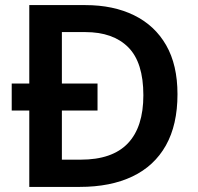

<svg xmlns="http://www.w3.org/2000/svg" viewBox="-20 -734 776 754"><path d="M315 -714Q425 -714 506.5 -674Q588 -634 632.5 -556.5Q677 -479 677 -364Q677 -244 631.5 -163Q586 -82 500 -41Q414 0 293 0H95V-300H26V-406H95V-714ZM315 -608H223V-406H363V-300H223V-107H297Q421 -107 482 -171Q543 -235 543 -360Q543 -489 483.5 -548.5Q424 -608 315 -608Z"/></svg>

Font: Noto Sans Cham SemiBold
Style: Regular
Weight: 600
Version: Version 2.002